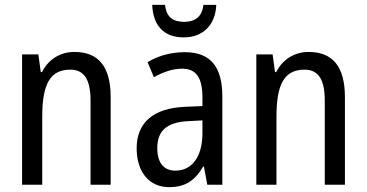

<svg xmlns="http://www.w3.org/2000/svg" viewBox="-20 -761 1510 791"><path d="M286 -547C230 -547 180 -518 153 -464H148L138 -537H71V0H154V-279C154 -413 185 -474 270 -474C328 -474 353 -431 353 -347V0H436V-360C436 -488 385 -547 286 -547Z M871 -741H818C813 -691 782 -671 739 -671C692 -671 665 -691 660 -741H607C611 -654 656 -607 737 -607C817 -607 868 -659 871 -741ZM741 -546C684 -546 631 -531 588 -505L614 -443C654 -465 692 -478 730 -478C787 -478 814 -443 814 -359V-324L744 -321C612 -316 543 -256 543 -150C543 -58 590 10 677 10C744 10 784 -18 817 -75H820L834 0H896V-363C896 -483 850 -546 741 -546ZM757 -262 814 -265V-213C814 -113 769 -58 703 -58C657 -58 628 -87 628 -151C628 -220 665 -258 757 -262Z M1251 -547C1195 -547 1145 -518 1118 -464H1113L1103 -537H1036V0H1119V-279C1119 -413 1150 -474 1235 -474C1293 -474 1318 -431 1318 -347V0H1401V-360C1401 -488 1350 -547 1251 -547Z"/></svg>

Font: Noto Sans Gurmukhi UI Condensed
Style: Regular
Weight: 400
Width: 3
Designer: Jelle Bosma - Monotype Design Team
Foundry: Monotype Imaging Inc.
Version: Version 2.004